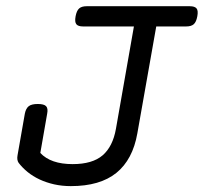

<svg xmlns="http://www.w3.org/2000/svg" viewBox="-20 -600 669 630"><path d="M252.9 -513.2Q236.3 -513.2 230.5 -520.5Q224.6 -527.8 228 -546.4Q231.4 -564.9 239.7 -572.3Q248 -579.6 264.6 -579.6H602.5Q619.1 -579.6 625 -572.3Q630.9 -564.9 627.4 -546.4Q624 -527.8 615.7 -520.5Q607.4 -513.2 590.8 -513.2H492.7L430.7 -162.6Q415.5 -76.2 361.8 -32.7Q308.1 10.7 212.4 10.7Q183.6 10.7 157.7 4.9Q131.8 -1 109.9 -11.2Q87.9 -21.5 70.6 -35.6Q53.2 -49.8 41 -65.9Q34.7 -75.2 37.6 -90.8L61.5 -227.1Q64.9 -244.1 74.2 -251.5Q83.5 -258.8 104 -258.8Q124.5 -258.8 131.3 -251.5Q138.2 -244.1 134.8 -227.1L112.3 -98.1Q146.5 -61.5 218.3 -61.5Q283.2 -61.5 316.7 -90.3Q350.1 -119.1 360.4 -177.2L419.4 -513.2Z"/></svg>

Font: Courier Prime
Style: Italic
Weight: 400
Monospace: yes
Designer: Alan Dague-Greene
Foundry: Quote-Unquote Apps
Version: Version 1.202